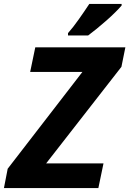

<svg xmlns="http://www.w3.org/2000/svg" viewBox="-50 -954 656 974"><path d="M-30 0 -11 -98 368 -589H103L129 -714H586L566 -615L184 -125H475L449 0ZM295 -774V-786Q320 -814 350 -856.5Q380 -899 403 -934H567V-926Q556 -913 535.5 -892.5Q515 -872 490 -850Q465 -828 440.5 -808Q416 -788 397 -774Z"/></svg>

Font: Noto IKEA Latin
Style: Bold Italic
Weight: 700
Italic angle: -12°
Designer: Monotype Design Team
Foundry: Monotype Imaging Inc.
Version: Version 1.0